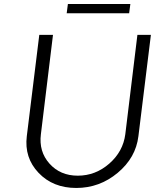

<svg xmlns="http://www.w3.org/2000/svg" viewBox="-20 -923 769 953"><path d="M311 -857 317 -903H627L621 -857ZM113 -247 175 -750H243L183 -257Q172 -171 225.5 -111Q279 -51 366 -51Q454 -51 522.5 -111Q591 -171 602 -257L662 -750H729L667 -247Q654 -140 564 -65Q474 10 358.5 10Q243 10 171.5 -65Q100 -140 113 -247Z"/></svg>

Font: Orkney Light
Style: LightItalic
Weight: 300
Designer: Samuel Oakes and Alfredo Marco Pradil
Foundry: Alfredo Marco Pradil
Version: 1.0; ttfautohint (v1.5)